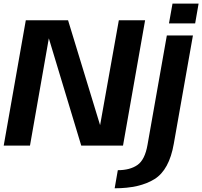

<svg xmlns="http://www.w3.org/2000/svg" viewBox="-31 -784 1090 1034"><path d="M-11 0H130.5L237.5 -609H222.5L406.5 0H631.5L750.5 -675H609L500.5 -67.5H521L335.5 -675H108ZM586.5 230Q722 230 801.2 180.5Q880.5 131 905 -10L1008 -593H867.5L763.5 -4.5Q749.5 76.5 709.2 104.5Q669 132.5 603.5 132.5ZM898 -764.5 879 -658H1020L1038.5 -764.5Z"/></svg>

Font: Anybody UltraCondensed Thin SemiBold
Style: Italic
Weight: 600
Italic angle: -10°
Version: Version 1.111